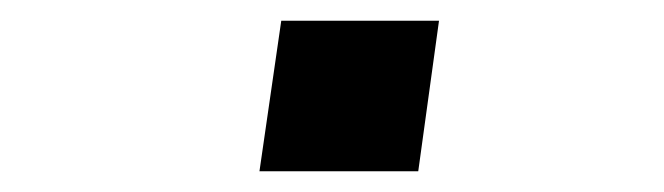

<svg xmlns="http://www.w3.org/2000/svg" viewBox="-20 -466 640 185"><path d="M230 -301 251 -446H403L383 -301Z"/></svg>

Font: Chivo Mono SemiBold
Style: Italic
Weight: 600
Italic angle: -8.05°
Monospace: yes
Version: Version 1.008